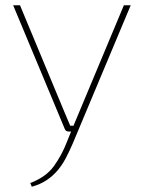

<svg xmlns="http://www.w3.org/2000/svg" viewBox="-20 -500 546 730"><path d="M477 -480 256 47Q243 77 229.5 102.5Q216 128 198 149Q180 170 156.5 185.5Q133 201 101 210L95 196Q155 173 185 131.5Q215 90 235 38L254 -9Q261 -25 268 -42.5Q275 -60 282 -76L451 -480ZM56 -480 225 -74Q230 -61 236 -48Q242 -35 247 -22H266L256 0H240Q236 0 232.5 -2Q229 -4 227 -8L30 -480Z"/></svg>

Font: Exo 2 Thin
Style: Regular
Weight: 250
Designer: Natanael Gama
Foundry: Natanael Gama
Version: Version 2.010